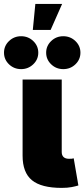

<svg xmlns="http://www.w3.org/2000/svg" viewBox="-65 -940 423 963"><path d="M244.6 2.4Q142.1 2.4 95.2 -36.1Q48.3 -74.7 48.3 -159.2V-541H244.6V-177.7Q244.6 -161.1 253.9 -152.3Q263.2 -143.6 280.8 -143.6Q289.6 -143.6 295.2 -144Q300.8 -144.5 304.7 -146L328.1 -9.8Q315.9 -5.9 294.7 -1.7Q273.4 2.4 244.6 2.4ZM252.4 -593.3Q216.8 -593.3 191.7 -617.4Q166.5 -641.6 166.5 -675.8Q166.5 -710 191.7 -734.1Q216.8 -758.3 252.4 -758.3Q288.1 -758.3 313.2 -734.1Q338.4 -710 338.4 -675.8Q338.4 -641.6 313.2 -617.4Q288.1 -593.3 252.4 -593.3ZM41 -593.3Q5.4 -593.3 -19.8 -617.4Q-44.9 -641.6 -44.9 -675.8Q-44.9 -710 -19.8 -734.1Q5.4 -758.3 41 -758.3Q76.7 -758.3 101.8 -734.1Q127 -710 127 -675.8Q127 -641.6 101.6 -617.4Q76.2 -593.3 41 -593.3ZM99.6 -790 112.3 -920.4H246.6L189 -790Z"/></svg>

Font: Inter 17pt Black
Style: Regular
Weight: 900
Version: Version 4.001;git-66647c0bb